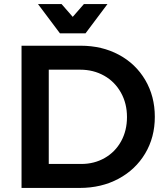

<svg xmlns="http://www.w3.org/2000/svg" viewBox="-20 -925 813 945"><path d="M742 -350Q742 -249 694.5 -169.5Q647 -90 563 -45Q479 0 372 0H86V-700H377Q482 -700 565 -655.5Q648 -611 695 -531Q742 -451 742 -350ZM605 -349Q605 -416 575 -469.5Q545 -523 492.5 -552.5Q440 -582 375 -582H220V-118H380Q444 -118 495.5 -147.5Q547 -177 576 -229.5Q605 -282 605 -349ZM393 -905H509L401 -761H275L167 -905H283L338 -842Z"/></svg>

Font: Montserrat Medium
Style: Regular
Weight: 500
Designer: Julieta Ulanovsky
Foundry: Julieta Ulanovsky
Version: Version 6.001